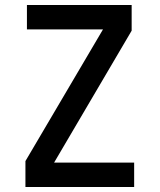

<svg xmlns="http://www.w3.org/2000/svg" viewBox="-20 -750 640 770"><path d="M82 0V-104L393 -632H88V-730H508V-627L197 -98H518V0Z"/></svg>

Font: JetBrains Mono NL SemiBold
Style: Regular
Weight: 600
Designer: Philipp Nurullin, Konstantin Bulenkov
Foundry: JetBrains
Version: Version 2.304; ttfautohint (v1.8.4.7-5d5b)